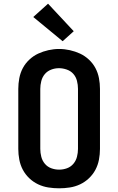

<svg xmlns="http://www.w3.org/2000/svg" viewBox="-20 -1011 640 1039"><path d="M300 8Q271 8 242 3.5Q213 -1 186.5 -13.5Q160 -26 138.5 -46.5Q117 -67 103.5 -92.5Q90 -118 84.5 -147Q79 -176 79 -205V-530Q79 -559 84.5 -588Q90 -617 103.5 -642.5Q117 -668 139 -688.5Q161 -709 187 -721Q213 -733 242 -739.5Q271 -746 300 -746Q329 -746 358 -739.5Q387 -733 413 -721Q439 -709 461 -688.5Q483 -668 496.5 -642.5Q510 -617 515.5 -588Q521 -559 521 -530V-205Q521 -176 515.5 -147Q510 -118 496.5 -92.5Q483 -67 461.5 -46.5Q440 -26 413.5 -13.5Q387 -1 358 3.5Q329 8 300 8ZM300 -93Q322 -93 342.5 -100.5Q363 -108 377 -124.5Q391 -141 396.5 -162.5Q402 -184 402 -205V-530Q402 -552 396.5 -573.5Q391 -595 377 -611Q363 -627 341.5 -634.5Q320 -642 299 -642Q277 -642 256.5 -634Q236 -626 222.5 -610Q209 -594 203.5 -572.5Q198 -551 198 -530V-205Q198 -184 203.5 -162.5Q209 -141 223 -124.5Q237 -108 257.5 -100.5Q278 -93 300 -93ZM319 -788 160 -919 240 -991 379 -842Z"/></svg>

Font: Iosevka Slab Extended
Style: Bold
Weight: 700
Width: 7
Monospace: yes
Designer: Belleve Invis
Foundry: Belleve Invis
Version: Version 11.1.0; ttfautohint (v1.8.3)